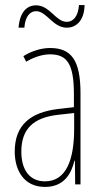

<svg xmlns="http://www.w3.org/2000/svg" viewBox="-20 -726 406 756"><path d="M53 -617H76C79 -662 99 -682 122 -682C164 -682 188 -617 243 -617C280 -617 312 -645 313 -706H291C288 -664 270 -640 243 -640C199 -640 177 -705 122 -705C87 -705 58 -680 53 -617ZM177 -537C143 -537 104 -525 72 -505L83 -483C120 -505 153 -512 177 -512C244 -512 271 -475 271 -355V-304L210 -297C100 -284 38 -234 38 -129C38 -57 73 10 157 10C233 10 261 -43 273 -93H275L276 0H297V-358C297 -489 261 -537 177 -537ZM209 -274 272 -281V-220C272 -97 241 -12 157 -12C99 -12 64 -54 64 -129C64 -217 110 -263 209 -274Z"/></svg>

Font: Noto Sans Malayalam ExtraCondensed Thin
Style: Regular
Weight: 100
Width: 2
Designer: Jelle Bosma - Monotype Design Team
Foundry: Monotype Imaging Inc.
Version: Version 2.104